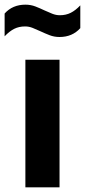

<svg xmlns="http://www.w3.org/2000/svg" viewBox="-60 -803 364 823"><path d="M48.8 0V-547H195.2V0ZM195 -644.4Q172.5 -644.4 152.4 -652.2Q132.3 -660 113.4 -668.9Q96.2 -676.9 80.1 -683.3Q64.1 -689.7 47.6 -689.7Q21.6 -689.7 1.1 -679.5Q-19.4 -669.2 -40.2 -647.4V-745Q-6.2 -783 49 -783Q71.9 -783 92 -775.2Q112.1 -767.4 130.6 -758.5Q147.8 -750.8 163.9 -744.2Q180.1 -737.7 196.4 -737.7Q222.6 -737.7 243.2 -748.1Q263.9 -758.5 284.2 -780V-682.4Q250.2 -644.4 195 -644.4Z"/></svg>

Font: Encode Sans Condensed Thin
Style: Regular
Weight: 100
Width: 3
Designer: Multiple Designers
Foundry: Impallari Type
Version: Version 3.002